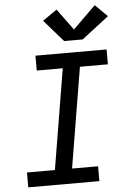

<svg xmlns="http://www.w3.org/2000/svg" viewBox="-64 -1035 727 1081"><g transform="rotate(-5 300.0 -494.5)"><path d="M51 0V-84H209L303 -651H156V-735H558V-651H400L306 -84H453V0ZM324 -803 216 -927 297 -983 385 -863 513 -989 582 -921 429 -803Z"/></g></svg>

Font: Iosevka Slab Medium Extended
Style: Italic
Weight: 500
Width: 7
Italic angle: -9°
Monospace: yes
Designer: Belleve Invis
Foundry: Belleve Invis
Version: Version 11.1.0; ttfautohint (v1.8.3)